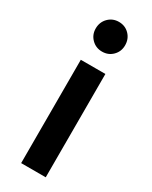

<svg xmlns="http://www.w3.org/2000/svg" viewBox="-195 -787 659 832"><g transform="rotate(30 135.0 -371.0)"><path d="M74 0V-517H197V0ZM135.5 -593.5Q104.5 -593.5 83.2 -614.8Q62 -636 62 -667Q62 -699 83.2 -720.5Q104.5 -742 135.5 -742Q167 -742 188 -720.5Q209 -699 209 -667Q209 -636 188 -614.8Q167 -593.5 135.5 -593.5Z"/></g></svg>

Font: Expletus Sans SemiBold
Style: Regular
Weight: 600
Version: Version 7.500